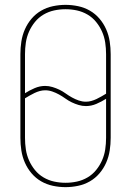

<svg xmlns="http://www.w3.org/2000/svg" viewBox="-20 -763 540 791"><path d="M250 8Q224 8 198 2.5Q172 -3 149.5 -16Q127 -29 110 -49Q93 -69 82.5 -93Q72 -117 68 -143Q64 -169 64 -195V-540Q64 -566 68 -592Q72 -618 82.5 -642Q93 -666 110 -686Q127 -706 149.5 -719Q172 -732 198 -737.5Q224 -743 250 -743Q276 -743 302 -737.5Q328 -732 350.5 -719Q373 -706 390 -686Q407 -666 417.5 -642Q428 -618 432 -592Q436 -566 436 -540V-195Q436 -169 432 -143Q428 -117 417.5 -93Q407 -69 390 -49Q373 -29 350.5 -16Q328 -3 302 2.5Q276 8 250 8ZM334 -344Q345 -344 356 -347Q367 -350 377.5 -355Q388 -360 397.5 -365.5Q407 -371 417 -377V-540Q417 -564 413.5 -587.5Q410 -611 400.5 -632.5Q391 -654 376 -672.5Q361 -691 340.5 -703Q320 -715 297 -720Q274 -725 250 -725Q226 -725 203 -720Q180 -715 159.5 -703Q139 -691 124 -672.5Q109 -654 99.5 -632.5Q90 -611 86.5 -587.5Q83 -564 83 -540V-379Q102 -391 123 -400Q144 -409 166 -409Q181 -409 196 -404.5Q211 -400 224.5 -393.5Q238 -387 250.5 -378Q263 -369 276.5 -361.5Q290 -354 304.5 -349Q319 -344 334 -344ZM250 -10Q274 -10 297 -15Q320 -20 340.5 -32Q361 -44 376 -62.5Q391 -81 400.5 -102.5Q410 -124 413.5 -147.5Q417 -171 417 -195V-356Q398 -344 377 -335Q356 -326 334 -326Q319 -326 304 -330.5Q289 -335 275.5 -341.5Q262 -348 249.5 -357Q237 -366 223.5 -373.5Q210 -381 195.5 -386Q181 -391 166 -391Q155 -391 144 -388Q133 -385 122.5 -380Q112 -375 102.5 -369.5Q93 -364 83 -358V-195Q83 -171 86.5 -147.5Q90 -124 99.5 -102.5Q109 -81 124 -62.5Q139 -44 159.5 -32Q180 -20 203 -15Q226 -10 250 -10Z"/></svg>

Font: Iosevka SS18 Thin
Style: Regular
Weight: 100
Monospace: yes
Designer: Belleve Invis
Foundry: Belleve Invis
Version: Version 25.1.1; ttfautohint (v1.8.4)